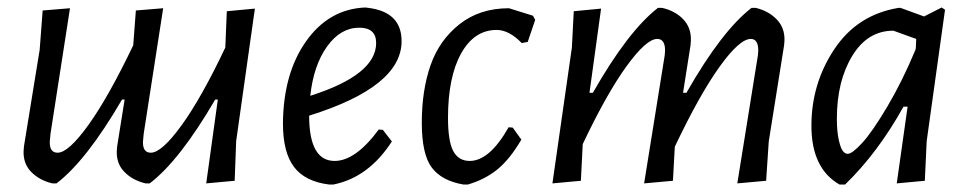

<svg xmlns="http://www.w3.org/2000/svg" viewBox="-20 -486 2588 513"><path d="M167 -464 115 -129 113 -108Q112 -78 134 -78Q163 -78 216.5 -152.5Q270 -227 336 -365L343 -458L416 -464L364 -129L362 -108Q361 -78 383 -78Q412 -78 465 -151Q518 -224 582 -359L586 -456L661 -463L611 -109L607 -3L531 4L562 -220H555Q460 -57 380 4H369Q335 -4 313 -26Q291 -48 292 -82L293 -95L313 -220H306Q211 -57 131 4H120Q86 -4 64 -26Q42 -48 43 -82L44 -95L86 -353L94 -458Z M1027 -108Q965 -12 871 7H859Q795 -1 765.5 -40Q736 -79 736 -156Q737 -290 798 -376Q859 -462 956 -466L964 -465Q1053 -454 1053 -376Q1053 -254 806 -177Q806 -56 874 -56Q930 -56 992 -140L1003 -139ZM940 -412Q890 -412 854 -362Q818 -312 809 -230Q985 -286 985 -371Q985 -412 940 -412Z M1340 -464 1404 -444 1410 -433 1390 -374 1374 -371Q1340 -406 1307 -406Q1247 -406 1212 -343Q1177 -280 1177 -171Q1177 -109 1191 -82.5Q1205 -56 1235 -56Q1288 -56 1339 -146L1350 -145L1373 -113Q1342 -60 1308.5 -33Q1275 -6 1230 7H1218Q1160 -3 1133.5 -38.5Q1107 -74 1107 -158Q1107 -245 1130.5 -312Q1154 -379 1208 -421.5Q1262 -464 1340 -464Z M1586 -463 1555 -238H1564Q1658 -403 1738 -465H1749Q1784 -457 1805.5 -434.5Q1827 -412 1826 -378L1825 -365L1805 -238H1814Q1908 -403 1988 -465H1999Q2033 -457 2055 -434.5Q2077 -412 2076 -378L2075 -365L2034 -108L2027 -3L1950 4L2005 -338L2006 -351Q2006 -382 1986 -382Q1956 -382 1902.5 -307.5Q1849 -233 1783 -94L1778 -3L1701 4L1756 -338L1757 -351Q1757 -382 1736 -382Q1707 -382 1654 -309Q1601 -236 1537 -101L1532 -3L1456 4L1508 -359L1513 -456Z M2381 -465H2386L2449 -442L2496 -466L2505 -460L2456 -109L2451 -3L2376 4L2405 -201H2394Q2325 -77 2238 7H2223Q2148 -36 2148 -150Q2148 -263 2209.5 -355Q2271 -447 2381 -465ZM2216 -169Q2216 -135 2221 -112.5Q2226 -90 2232 -82.5Q2238 -75 2245 -75Q2257 -75 2284 -104.5Q2311 -134 2351 -201.5Q2391 -269 2426 -353L2427 -358L2428 -382L2367 -404Q2298 -404 2257 -336.5Q2216 -269 2216 -169Z"/></svg>

Font: Alegreya Sans
Style: Italic
Weight: 400
Italic angle: -7°
Designer: Juan Pablo del Peral
Foundry: Huerta Tipografica
Version: Version 2.007